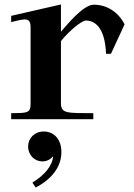

<svg xmlns="http://www.w3.org/2000/svg" viewBox="-20 -534 598 860"><path d="M455 -293H477L538 -425C511 -478 461 -513 400 -513C352 -513 278 -420 253 -392V-514L30 -463V-435C56 -441 76 -447 91 -447C108 -447 117 -439 117 -412V-67C117 -26 98 -28 30 -27V0H398V-27C284 -28 253 -24 253 -71V-350C291 -397 346 -442 365 -442C400 -442 450 -418 455 -293ZM106 121C106 86 134 55 176 55C221 55 255 89 255 147C255 215 210 269 140 306L125 284C179 251 214 210 218 166C208 177 193 189 170 189C136 189 106 162 106 121Z"/></svg>

Font: Ortica Linear
Style: Bold
Weight: 700
Designer: Benedetta Bovani
Foundry: Collletttivo
Version: Version 2.000;Glyphs 3.1.2 (3151)